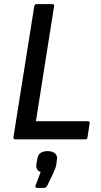

<svg xmlns="http://www.w3.org/2000/svg" viewBox="-20 -675 491 930"><path d="M55 0Q44 0 45 -10L146 -645Q148 -655 157 -655H233Q244 -655 242 -645L154 -88H406Q416 -88 414 -77L404 -10Q402 0 393 0ZM159 235Q149 235 152 224L177 158Q150 149 157 116L160 99Q163 76 175.5 66.5Q188 57 210 57Q235 57 247.5 69Q260 81 255 103L253 120Q251 132 247 142.5Q243 153 237 166L209 224Q203 235 196 235Z"/></svg>

Font: Sofia Sans Semi Condensed SemiBold
Style: Italic
Weight: 600
Italic angle: -9°
Version: Version 4.100